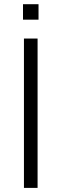

<svg xmlns="http://www.w3.org/2000/svg" viewBox="-20 -915 300 935"><path d="M92 -894.5V-819.2H167.6V-894.5ZM163 -727.3H96.6V0H163Z"/></svg>

Font: TID UI Light
Style: Regular
Weight: 300
Designer: The TID Project Authors
Foundry: Bakken & Bæck
Version: Version 1.001;hotconv 1.0.109;makeotfexe 2.5.65596